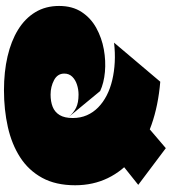

<svg xmlns="http://www.w3.org/2000/svg" viewBox="36 -872 856 968"><g transform="rotate(90 464.0 -388.0)"><path d="M435 20Q342 20 264.5 2Q187 -16 130 -51Q73 -86 41.5 -138Q10 -190 10 -258Q10 -325 40.5 -371.5Q71 -418 121 -445.5Q171 -473 229 -483.5Q287 -494 342.5 -489Q398 -484 439 -465L571 -305Q549 -331 523.5 -343.5Q498 -356 457 -356Q431 -356 406.5 -348Q382 -340 366.5 -324Q351 -308 351 -284Q351 -250 384 -232.5Q417 -215 457 -215Q492 -215 518.5 -225.5Q545 -236 560 -260.5Q575 -285 575 -327Q575 -366 561 -398Q547 -430 521.5 -455Q496 -480 461 -498Q426 -516 383.5 -526Q341 -536 293.5 -538.5Q246 -541 195 -535L392 -768Q512 -758 608.5 -724Q705 -690 773.5 -634Q842 -578 878 -503.5Q914 -429 914 -339Q914 -241 876.5 -172.5Q839 -104 773 -61.5Q707 -19 620 0.5Q533 20 435 20ZM729 -511 570 -662 727 -796 912 -657Z"/></g></svg>

Font: Climate Crisis
Style: Regular
Weight: 400
Version: Version 1.003